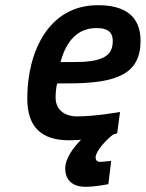

<svg xmlns="http://www.w3.org/2000/svg" viewBox="-20 -530 561 739"><path d="M213 -291C235 -373 279 -422 352 -422C391 -422 414 -409 414 -372C414 -311 370 -291 260 -291H213ZM408 89C408 89 376 93 366 93C353 93 348 86 348 76C348 52 387 10 415 -12C424 -15 431 -17 431 -17L442 -99C442 -99 347 -82 277 -82C230 -82 194 -106 194 -155C194 -172 196 -194 200 -209H242C432 -209 521 -246 521 -373C521 -471 457 -510 357 -510C165 -510 85 -328 85 -151C85 -40 140 10 247 10C262 10 277 9 292 8C261 39 231 81 231 118C231 164 260 189 309 189C346 189 397 179 397 179L408 89Z"/></svg>

Font: RazerF5 SemiBold
Style: Italic
Weight: 600
Foundry: Razer Inc.
Version: Version 2